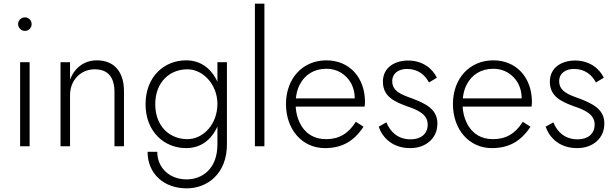

<svg xmlns="http://www.w3.org/2000/svg" viewBox="-20 -800 3371 1050"><path d="M79 -668C79 -648 96 -631 116 -631C137 -631 153 -648 153 -668C153 -689 137 -705 116 -705C96 -705 79 -689 79 -668ZM90 -460V0H142V-460Z M606 -296V0H658V-302C658 -405 606 -470 510 -470C442 -470 388 -431 363 -364V-460H311V0H363V-280C363 -360 420 -421 498 -421C573 -421 606 -375 606 -296Z M787 30C787 149 875 230 1001 230C1116 230 1221 148 1221 -10V-460H1169V-352C1169 -352 1169 -352 1169 -353C1136 -425 1078 -470 998 -470C876 -470 776 -379 776 -230C776 -82 876 10 998 10C1078 10 1136 -35 1169 -108C1169 -108 1169 -108 1169 -109V-10C1169 123 1086 181 1001 181C904 181 840 115 840 30ZM829 -230C829 -351 908 -421 1005 -421C1091 -421 1169 -337 1169 -232C1169 -120 1091 -39 1005 -39C908 -39 829 -109 829 -230Z M1374 -780V0H1426V-780Z M1757 10C1849 10 1916 -27 1968 -107L1926 -134C1885 -69 1834 -39 1763 -39C1696 -39 1645 -72 1618 -131C1606 -156 1599 -185 1597 -217H1974C1975 -224 1976 -234 1976 -242C1976 -376 1891 -470 1765 -470C1635 -470 1544 -371 1544 -231C1544 -91 1633 10 1757 10ZM1598 -262C1601 -289 1607 -314 1618 -335C1646 -391 1697 -424 1765 -424C1824 -424 1872 -394 1900 -345C1913 -320 1920 -293 1920 -262Z M2093 -131 2051 -107C2071 -49 2125 10 2223 10C2267 10 2303 -3 2331 -28C2358 -53 2372 -85 2372 -125C2372 -203 2307 -234 2233 -262C2176 -282 2125 -301 2125 -356C2125 -400 2161 -423 2206 -423C2267 -423 2305 -389 2326 -349L2369 -375C2345 -426 2290 -469 2212 -469C2140 -469 2074 -432 2074 -353C2074 -270 2141 -243 2205 -219C2265 -199 2319 -175 2319 -119C2319 -68 2282 -38 2226 -38C2153 -38 2113 -82 2093 -131Z M2670 10C2762 10 2829 -27 2881 -107L2839 -134C2798 -69 2747 -39 2676 -39C2609 -39 2558 -72 2531 -131C2519 -156 2512 -185 2510 -217H2887C2888 -224 2889 -234 2889 -242C2889 -376 2804 -470 2678 -470C2548 -470 2457 -371 2457 -231C2457 -91 2546 10 2670 10ZM2511 -262C2514 -289 2520 -314 2531 -335C2559 -391 2610 -424 2678 -424C2737 -424 2785 -394 2813 -345C2826 -320 2833 -293 2833 -262Z M3006 -131 2964 -107C2984 -49 3038 10 3136 10C3180 10 3216 -3 3244 -28C3271 -53 3285 -85 3285 -125C3285 -203 3220 -234 3146 -262C3089 -282 3038 -301 3038 -356C3038 -400 3074 -423 3119 -423C3180 -423 3218 -389 3239 -349L3282 -375C3258 -426 3203 -469 3125 -469C3053 -469 2987 -432 2987 -353C2987 -270 3054 -243 3118 -219C3178 -199 3232 -175 3232 -119C3232 -68 3195 -38 3139 -38C3066 -38 3026 -82 3006 -131Z"/></svg>

Font: Jost Light
Style: Regular
Weight: 300
Version: Version 3.710